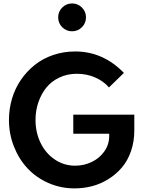

<svg xmlns="http://www.w3.org/2000/svg" viewBox="-20 -1056 811 1091"><path d="M30.9 -374.1Q30.9 -436.4 48 -494.5Q65 -552.7 98.2 -601.4Q131.4 -650 176.6 -686.4Q221.8 -722.7 281.4 -743.2Q340.9 -763.6 407.7 -763.6Q565.5 -763.6 684.1 -641.8L599.1 -559.1Q568.6 -595 520.5 -615.9Q472.3 -636.8 416.8 -636.8Q361.8 -636.8 316.4 -615Q270.9 -593.2 242 -556.6Q213.2 -520 197.5 -473.2Q181.8 -426.4 181.8 -374.5Q181.8 -303.6 210.5 -244.3Q239.1 -185 291.1 -149.8Q343.2 -114.5 407.3 -114.5Q457.3 -114.5 501.4 -135.7Q545.5 -156.8 573 -195.9Q600.5 -235 600.5 -283.6V-295.9H396.4V-404.5H743.2V-315.5Q743.2 -251.4 724.3 -197Q705.5 -142.7 672.7 -104.3Q640 -65.9 596.6 -38.6Q553.2 -11.4 504.3 1.6Q455.5 14.5 403.6 14.5Q325 14.5 255.2 -16.1Q185.5 -46.8 136.6 -99.1Q87.7 -151.4 59.3 -223Q30.9 -294.5 30.9 -374.1ZM333.6 -901.4Q310.5 -924.5 310.5 -957.3Q310.5 -990 333.6 -1013.2Q356.8 -1036.4 389.5 -1036.4Q422.3 -1036.4 445.5 -1013.2Q468.6 -990 468.6 -957.3Q468.6 -924.5 445.5 -901.4Q422.3 -878.2 389.5 -878.2Q356.8 -878.2 333.6 -901.4Z"/></svg>

Font: Spartan MB
Style: Bold
Weight: 700
Designer: Matt Bailey, Mirko Velimirovic
Foundry: Matt Bailey
Version: Version 1.005